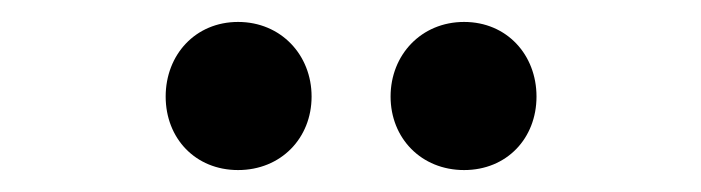

<svg xmlns="http://www.w3.org/2000/svg" viewBox="-20 -734 639 175"><path d="M197 -579C236 -579 264 -608 264 -646C264 -684 236 -714 197 -714C158 -714 131 -684 131 -646C131 -608 158 -579 197 -579ZM403 -579C442 -579 469 -608 469 -646C469 -684 442 -714 403 -714C364 -714 336 -684 336 -646C336 -608 364 -579 403 -579Z"/></svg>

Font: Source Code Pro Semibold
Style: Regular
Weight: 600
Monospace: yes
Designer: Paul D. Hunt
Foundry: Adobe Systems Incorporated
Version: Version 1.017;PS 1.000;hotconv 1.0.70;makeotf.lib2.5.5900